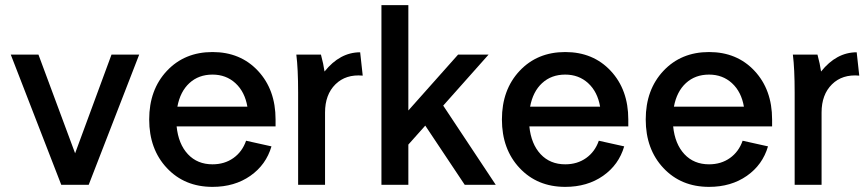

<svg xmlns="http://www.w3.org/2000/svg" viewBox="-20 -721 3388 749"><path d="M22 -508H130L273 -123L415 -508H523L326 0H219Z M1055 -255V-228H669Q676 -159 713 -119.5Q750 -80 809 -80Q856 -80 890.5 -104.5Q925 -129 940 -172L1039 -150Q1018 -78 956.5 -35Q895 8 809 8Q700 8 631 -65.5Q562 -139 562 -255Q562 -371 631 -444.5Q700 -518 809 -518Q918 -518 986.5 -444.5Q1055 -371 1055 -255ZM672 -305H945Q935 -363 898.5 -396.5Q862 -430 809 -430Q755 -430 719 -397Q683 -364 672 -305Z M1232 -508Q1242 -471 1246 -442Q1306 -517 1385 -517L1395 -426Q1329 -432 1288.5 -392Q1248 -352 1248 -282V0H1143V-360Q1143 -453 1136 -508Z M1468 -701H1573V-290L1767 -508H1886L1709 -309L1914 0H1793L1639 -231L1573 -157V0H1468Z M2431 -255V-228H2045Q2052 -159 2089 -119.5Q2126 -80 2185 -80Q2232 -80 2266.5 -104.5Q2301 -129 2316 -172L2415 -150Q2394 -78 2332.5 -35Q2271 8 2185 8Q2076 8 2007 -65.5Q1938 -139 1938 -255Q1938 -371 2007 -444.5Q2076 -518 2185 -518Q2294 -518 2362.5 -444.5Q2431 -371 2431 -255ZM2048 -305H2321Q2311 -363 2274.5 -396.5Q2238 -430 2185 -430Q2131 -430 2095 -397Q2059 -364 2048 -305Z M2992 -255V-228H2606Q2613 -159 2650 -119.5Q2687 -80 2746 -80Q2793 -80 2827.5 -104.5Q2862 -129 2877 -172L2976 -150Q2955 -78 2893.5 -35Q2832 8 2746 8Q2637 8 2568 -65.5Q2499 -139 2499 -255Q2499 -371 2568 -444.5Q2637 -518 2746 -518Q2855 -518 2923.5 -444.5Q2992 -371 2992 -255ZM2609 -305H2882Q2872 -363 2835.5 -396.5Q2799 -430 2746 -430Q2692 -430 2656 -397Q2620 -364 2609 -305Z M3169 -508Q3179 -471 3183 -442Q3243 -517 3322 -517L3332 -426Q3266 -432 3225.5 -392Q3185 -352 3185 -282V0H3080V-360Q3080 -453 3073 -508Z"/></svg>

Font: LT Superior Semi-bold
Style: Regular
Weight: 600
Designer: Daniel Lyons
Foundry: LyonsType
Version: Version 1.0